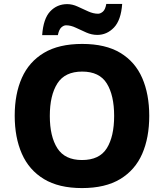

<svg xmlns="http://www.w3.org/2000/svg" viewBox="-20 -949 836 979"><path d="M741 -358Q741 -247 705 -164.5Q669 -82 593 -36Q517 10 398 10Q280 10 204 -36Q128 -82 91.5 -165Q55 -248 55 -359Q55 -470 91.5 -552Q128 -634 204 -679.5Q280 -725 399 -725Q518 -725 593.5 -679.5Q669 -634 705 -551.5Q741 -469 741 -358ZM234 -358Q234 -253 272.5 -193Q311 -133 398 -133Q487 -133 524.5 -193Q562 -253 562 -358Q562 -463 524.5 -523.5Q487 -584 399 -584Q311 -584 272.5 -523.5Q234 -463 234 -358ZM195 -770Q201 -854 236 -891Q271 -928 323 -928Q349 -928 376 -915.5Q403 -903 429.5 -891Q456 -879 480 -879Q492 -879 504.5 -889.5Q517 -900 522 -929H603Q597 -846 561 -808.5Q525 -771 476 -771Q448 -771 420.5 -783Q393 -795 367 -807.5Q341 -820 317 -820Q305 -820 293 -809.5Q281 -799 275 -770Z"/></svg>

Font: Noto Sans Sinhala UI ExtraBold
Style: Regular
Weight: 800
Designer: Jelle Bosma - Monotype Design Team
Foundry: Monotype Imaging Inc.
Version: Version 2.006; ttfautohint (v1.8.4.7-5d5b)